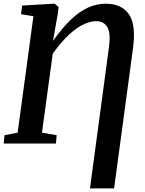

<svg xmlns="http://www.w3.org/2000/svg" viewBox="-22 -773 780 1034"><path d="M462.5 241.5 565 -520.5Q575 -594.5 556.2 -626.8Q537.5 -659 495.5 -659Q465.5 -659 429 -642.2Q392.5 -625.5 350.8 -587.5Q309 -549.5 262 -484L204 -58.5L283 -45L279.5 0H-2L2.5 -45L73 -58.5L158 -685.5L91.5 -696.5L97 -743L265.5 -753H273L293.5 -734.5L288.5 -694.5L263.5 -553Q314 -624 360.5 -668Q407 -712 453 -732.5Q499 -753 547 -753Q633 -753 672.2 -696.2Q711.5 -639.5 694 -511.5L592.5 241.5Z"/></svg>

Font: Merriweather 24pt SemiBold
Style: Italic
Weight: 600
Italic angle: -7.8°
Version: Version 2.101